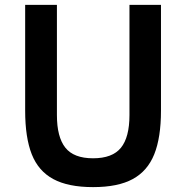

<svg xmlns="http://www.w3.org/2000/svg" viewBox="-20 -753 762 786"><path d="M83 -733H213V-282Q213 -192 247.5 -148.5Q282 -105 361 -105Q440 -105 475 -148Q510 -191 510 -282V-733H639V-300Q639 -190 611.5 -121.5Q584 -53 523.5 -20Q463 13 361 13Q259 13 198 -20Q137 -53 110 -121.5Q83 -190 83 -300Z"/></svg>

Font: IBM Plex Sans JP SemiBold
Style: Regular
Weight: 600
Designer: Mike Abbink; Paul van der Laan; Pieter van Rosmalen; Wujin Sim; Yejin Wi; Jinhee Kim; Boomi Park; Yona Kim; Kichan Ma
Foundry: Sandoll Inc.
Version: Version 1.001